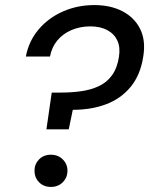

<svg xmlns="http://www.w3.org/2000/svg" viewBox="-20 -732 588 757"><path d="M163 -222 184 -367H220Q263 -367 301 -372.5Q339 -378 370 -392.5Q401 -407 421.5 -435Q442 -463 449 -508Q455 -546 442.5 -572.5Q430 -599 402.5 -613.5Q375 -628 336 -628Q296 -628 262 -613.5Q228 -599 206 -572.5Q184 -546 177 -509H82Q93 -569 131.5 -615Q170 -661 227.5 -686.5Q285 -712 352 -712Q416 -712 463 -687.5Q510 -663 532.5 -618Q555 -573 545 -510Q534 -437 495.5 -390Q457 -343 398.5 -321Q340 -299 267 -299L251 -222ZM181 5Q152 5 134 -13.5Q116 -32 116 -59Q116 -85 134 -103.5Q152 -122 181 -122Q209 -122 227.5 -103.5Q246 -85 246 -59Q246 -32 227.5 -13.5Q209 5 181 5Z"/></svg>

Font: DM Sans 10pt Medium
Style: Italic
Weight: 500
Italic angle: -10°
Version: Version 4.004;gftools[0.9.30]